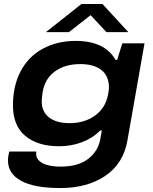

<svg xmlns="http://www.w3.org/2000/svg" viewBox="-20 -744 769 962"><path d="M210 -583 388.2 -724.1H493.2L623 -583H513.2L434.1 -668L325.2 -583ZM282.2 198.2Q151.9 198.2 85.9 162.1Q20 126 20 61Q20 37.6 26.9 15.1H162.1Q161.1 21 161.1 25.9Q161.1 56.2 193.1 73.5Q225.1 90.8 283.2 90.8Q371.6 90.8 421.9 52Q472.2 13.2 482.9 -48.8Q483.9 -56.2 486.6 -69.6Q489.3 -83 490.2 -89.8H481.9Q444.3 -51.8 390.6 -31.5Q336.9 -11.2 275.9 -11.2Q169.4 -11.2 107.2 -62.7Q44.9 -114.3 44.9 -215.8Q44.9 -313 83 -386.2Q122.1 -460.9 194.6 -500Q267.1 -539.1 358.9 -539.1Q504.9 -539.1 559.1 -443.8H566.9L592.8 -526.9H704.1L618.2 -39.1Q597.7 76.2 507.3 137.2Q417 198.2 282.2 198.2ZM329.1 -127Q402.8 -127 455.3 -164.3Q507.8 -201.7 521 -268.1Q525.9 -292 525.9 -306.2Q525.9 -362.8 488.5 -392.8Q451.2 -422.9 382.8 -422.9Q305.7 -422.9 255.4 -386.5Q205.1 -350.1 193.8 -283.2Q189 -251 189 -236.8Q189 -184.6 225.6 -155.8Q262.2 -127 329.1 -127Z"/></svg>

Font: Archivo Expanded SemiBold
Style: Italic
Weight: 600
Width: 7
Italic angle: -10°
Designer: Hector Gatti
Foundry: Omnibus-Type
Version: Version 2.001